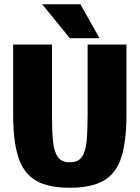

<svg xmlns="http://www.w3.org/2000/svg" viewBox="-20 -877 658 905"><path d="M576 -336Q576 -212 552 -136Q528 -60 469.5 -26Q411 8 309 8Q207 8 149 -26Q91 -60 66.5 -136Q42 -212 42 -336V-667H225V-336Q225 -264 229.5 -214Q234 -164 252 -138Q270 -112 309 -112Q349 -112 366.5 -138Q384 -164 388.5 -214Q393 -264 393 -336V-667H576ZM179 -857H359L449 -697H309Z"/></svg>

Font: Epunda Sans Black
Style: Regular
Weight: 900
Designer: Simon Atzbach
Foundry: typofactur
Version: Version 2.204; ttfautohint (v1.8.4.7-5d5b)